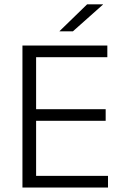

<svg xmlns="http://www.w3.org/2000/svg" viewBox="-20 -844 558 864"><path d="M142.5 0H81V-639H142.5ZM466 0H100V-52.5H466ZM455.5 -300.5H116V-352.5H455.5ZM463 -586.5H99V-639H463ZM248 -704 372 -824.5H443.5V-823.5L308 -703H248Z"/></svg>

Font: Anek Kannada Light
Style: Regular
Weight: 300
Designer: Vaishnavi Murthy, Maithili Shingre (Kannada) & Yesha Goshar (Latin)
Foundry: Ek Type
Version: Version 1.003